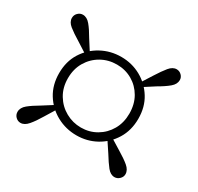

<svg xmlns="http://www.w3.org/2000/svg" viewBox="-113 -738 778 756"><g transform="rotate(30 275.5 -360.0)"><path d="M398.6 -471.2 386.9 -482.4 421.8 -537.3Q441 -567.7 456.2 -586.3Q471.5 -604.9 489.4 -604.9Q502.1 -604.9 511.5 -595.7Q521 -586.4 521 -573.9Q521 -555 502.9 -539.8Q484.8 -524.5 453.6 -506.6ZM135.6 -360.3Q135.6 -317.9 155.2 -285.6Q174.8 -253.3 207.2 -235.3Q239.6 -217.3 276.6 -217.3Q314.8 -217.3 346.4 -235.8Q378 -254.3 396.5 -286.5Q415 -318.7 415 -360.3Q415 -402.5 396.5 -434.7Q378 -466.9 346.4 -485.2Q314.8 -503.4 276.6 -503.4Q238 -503.4 205.9 -485.2Q173.8 -466.9 154.7 -434.7Q135.6 -402.5 135.6 -360.3ZM95.6 -360.3Q95.6 -413.6 120.5 -453.4Q145.5 -493.3 186.7 -515.7Q227.9 -538.1 276.6 -538.1Q324.8 -538.1 365.5 -515.7Q406.1 -493.3 430.9 -453.4Q455.7 -413.6 455.7 -360.3Q455.7 -307.3 430.9 -267Q406.1 -226.8 365.5 -204.4Q324.8 -181.9 276.6 -181.9Q227.9 -181.9 186.7 -204.4Q145.5 -226.8 120.5 -267Q95.6 -307.3 95.6 -360.3ZM164.1 -483.9 152.9 -472 98.8 -506.6Q67.8 -525.3 49.1 -540.3Q30.4 -555.2 30.4 -573.9Q30.4 -587.4 40 -596.8Q49.7 -606.3 62.2 -606.3Q80.9 -606.3 96.2 -587.8Q111.6 -569.3 129.5 -538.1ZM152.1 -248.4 163.9 -238.5 129.5 -182.5Q111.6 -152.3 95.4 -133.3Q79.3 -114.3 61.4 -114.3Q48.7 -114.3 39.2 -123.8Q29.8 -133.2 29.8 -146.5Q29.8 -165.6 48.3 -180.8Q66.8 -195.9 98 -214.1ZM385.9 -236.5 397.8 -248.4 453.3 -214.1Q483.8 -195.9 502.4 -180.3Q521 -164.6 521 -145.9Q521 -133.2 511.1 -123.8Q501.3 -114.3 488.6 -114.3Q470.5 -114.3 455.6 -132.9Q440.8 -151.5 421.8 -182.5Z"/></g></svg>

Font: Noto Serif SC
Style: Regular
Weight: 200
Designer: Ryoko NISHIZUKA 西塚涼子 (kana & ideographs); Frank Grießhammer (Latin, Greek & Cyrillic); Wenlong ZHANG 张文龙 (bopomofo); San
Foundry: Adobe
Version: Version 2.001;hotconv 1.1.0;makeotfexe 2.6.0